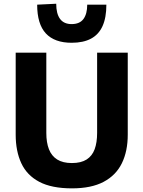

<svg xmlns="http://www.w3.org/2000/svg" viewBox="-20 -995 768 1028"><path d="M365.5 13.5Q256.5 13.5 190.2 -21.5Q124 -56.5 94 -121.2Q64 -186 64 -274Q64 -293.5 64 -325.8Q64 -358 64 -396.8Q64 -435.5 64 -474.5Q64 -543.5 64 -599Q64 -654.5 64 -713H228Q228 -654.5 228 -599Q228 -543.5 228 -474.5V-283Q228 -232 242 -196Q256 -160 286.2 -141Q316.5 -122 365 -122Q414 -122 443.8 -141Q473.5 -160 486.8 -196Q500 -232 500 -283.5V-474.5Q500 -543.5 500 -599Q500 -654.5 500 -713H664Q664 -654.5 664 -599Q664 -543.5 664 -474.5Q664 -435.5 664 -396.2Q664 -357 664 -324.5Q664 -292 664 -273.5Q664 -185.5 632.5 -121Q601 -56.5 535 -21.5Q469 13.5 365.5 13.5ZM363.5 -766Q272 -766 225.5 -816Q179 -866 179 -970L281 -975Q281 -921.5 301.5 -893.8Q322 -866 363.5 -866Q406.5 -866 426.8 -893.2Q447 -920.5 447 -970H549.5Q549.5 -900.5 529 -855.2Q508.5 -810 467.2 -788Q426 -766 363.5 -766Z"/></svg>

Font: Commissioner Thin
Style: Bold
Weight: 700
Version: Version 1.001;gftools[0.9.23]